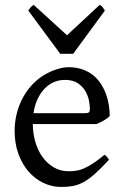

<svg xmlns="http://www.w3.org/2000/svg" viewBox="-20 -740 502 775"><path d="M242.2 -417.5Q216.8 -417.5 195.6 -407.7Q174.3 -397.9 158 -380.1Q141.6 -362.3 130.6 -337.6Q119.6 -313 115.2 -283.2H324.2Q335.4 -283.2 339.1 -286.9Q342.8 -290.5 342.8 -300.8Q342.8 -314 339.1 -333.7Q335.4 -353.5 324.5 -372.3Q313.5 -391.1 293.7 -404.3Q273.9 -417.5 242.2 -417.5ZM422.9 -272Q414.1 -262.2 399.4 -253.9Q384.8 -245.6 369.1 -239.3H112.3Q112.8 -201.2 122.8 -166.7Q132.8 -132.3 151.6 -106.2Q170.4 -80.1 197 -64.5Q223.6 -48.8 256.8 -48.8Q272 -48.8 286.4 -50.8Q300.8 -52.7 317.4 -59.6Q334 -66.4 354.2 -79.6Q374.5 -92.8 401.9 -115.2Q408.2 -111.8 412.8 -105.5Q417.5 -99.1 419.9 -95.2Q387.2 -59.6 362.5 -37.8Q337.9 -16.1 316.2 -4.4Q294.4 7.3 273.2 11Q252 14.6 227.1 14.6Q189.5 14.6 155.5 -1.5Q121.6 -17.6 95.7 -47.1Q69.8 -76.7 54.4 -118.4Q39.1 -160.2 39.1 -211.9Q39.1 -244.6 46.4 -276.4Q53.7 -308.1 67.6 -336.4Q81.5 -364.7 101.6 -388.7Q121.6 -412.6 147 -430.2Q157.7 -437.5 171.1 -444.6Q184.6 -451.7 199.2 -457Q213.9 -462.4 228.3 -465.6Q242.7 -468.8 255.9 -468.8Q287.6 -468.8 312.5 -460Q337.4 -451.2 356 -436.3Q374.5 -421.4 387.2 -401.6Q399.9 -381.8 408 -359.9Q416 -337.9 419.4 -315.2Q422.9 -292.5 422.9 -272ZM275.4 -522.9H223.1L94.2 -697.3Q97.7 -702.1 100.1 -705.6Q102.5 -709 104.7 -711.4Q106.9 -713.9 109.6 -715.8Q112.3 -717.8 116.2 -720.2L250.5 -597.7L382.3 -720.2Q390.6 -715.8 394 -711.4Q397.5 -707 403.3 -697.3Z"/></svg>

Font: Gentium Plus Eur
Style: Regular
Weight: 400
Designer: J. Victor Gaultney, Annie Olsen, Iska Routamaa, Becca Hirsbrunner
Foundry: SIL International
Version: Version 5.000